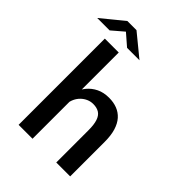

<svg xmlns="http://www.w3.org/2000/svg" viewBox="-273 -1052 1181 1181"><g transform="rotate(45 317.0 -462.0)"><path d="M106.5 0V-750H227.5V0ZM434 0V-280.5Q434 -329 424.2 -358.8Q414.5 -388.5 393.8 -402Q373 -415.5 341 -415.5Q318 -415.5 297.8 -406.5Q277.5 -397.5 261.5 -381.8Q245.5 -366 236 -345.5Q226.5 -325 224.5 -302L195 -314Q195 -350 206.8 -385Q218.5 -420 242.2 -448.8Q266 -477.5 301 -494.5Q336 -511.5 382.5 -511.5Q422 -511.5 453.5 -499.2Q485 -487 507.8 -461.5Q530.5 -436 542.8 -396Q555 -356 555 -299.5V0ZM-16.5 -806.5 128 -924.5H207.5L351.5 -806.5H243.5L168 -872L91.5 -806.5Z"/></g></svg>

Font: Trispace Thin Medium
Style: Regular
Weight: 500
Version: Version 1.210